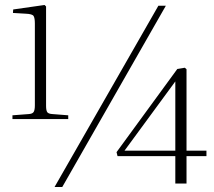

<svg xmlns="http://www.w3.org/2000/svg" viewBox="-20 -737 860 771"><path d="M30 -259V-274L96 -279Q111 -280 115.5 -288Q120 -296 120 -314V-643Q120 -664 115 -672.5Q110 -681 83 -682L32 -685L33 -699L159 -717L165 -711V-312Q165 -294 169.5 -287Q174 -280 190 -279L254 -274V-259ZM199 14 616 -714H646L230 14ZM684 0V-110H452L448 -126L692 -460L722 -465L729 -459V-132H809V-110H729V0ZM480 -132H684V-407V-410Z"/></svg>

Font: Literata 60pt ExtraLight
Style: Regular
Weight: 250
Designer: Latin by Veronika Burian and Jose Scaglione. Greek by Irene Vlachou. Cyrillic by Vera Evstafieva.
Foundry: TypeTogether
Version: Version 3.103;gftools[0.9.29]